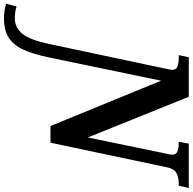

<svg xmlns="http://www.w3.org/2000/svg" viewBox="-170 -732 994 991"><g transform="rotate(90 327.5 -237.0)"><path d="M-148 229 -134 175Q-123 179 -106 181.5Q-89 184 -74 184Q-25 184 6.5 145.5Q38 107 59 9L187 -594Q193 -621 193 -628Q193 -648 176.5 -655Q160 -662 128 -662H117L128 -714H332L542 -193L625 -595Q631 -619 631 -628Q631 -648 614.5 -655Q598 -662 568 -662H564L574 -714H803L791 -662H780Q746 -662 724.5 -649.5Q703 -637 696 -601L569 0H483L249 -571L130 3Q112 90 88.5 140.5Q65 191 27 215.5Q-11 240 -73 240Q-113 240 -148 229Z"/></g></svg>

Font: Noto Serif Narrow
Style: Bold Italic
Weight: 700
Width: 4
Italic angle: -12°
Designer: Monotype Design Team
Foundry: Monotype Imaging Inc.
Version: Version 1.001